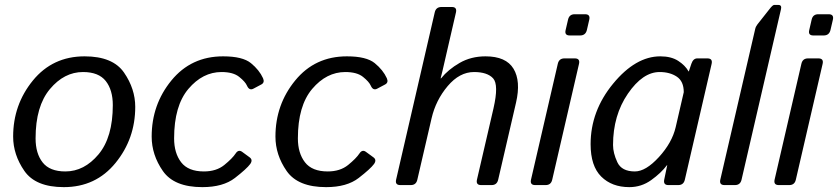

<svg xmlns="http://www.w3.org/2000/svg" viewBox="-20 -749 3391 777"><path d="M33.2 -196.3Q33.2 -325.2 113 -423.1Q192.9 -521 322.3 -521Q436.5 -521 481.9 -455.3Q527.3 -389.6 527.3 -316.4Q527.3 -187.5 447.5 -89.6Q367.7 8.3 238.3 8.3Q124 8.3 78.6 -57.4Q33.2 -123 33.2 -196.3ZM124 -189Q124 -127.9 152.6 -91.6Q181.2 -55.2 244.6 -55.2Q320.8 -55.2 378.7 -124.3Q436.5 -193.4 436.5 -323.7Q436.5 -384.8 408 -421.1Q379.4 -457.5 315.9 -457.5Q239.7 -457.5 181.9 -388.4Q124 -319.3 124 -189Z M593.8 -196.3Q593.8 -325.7 673.6 -423.3Q753.4 -521 882.8 -521Q961.9 -521 995.6 -493.4Q1029.3 -465.8 1044.4 -432.6Q1052.2 -415 1037.6 -407.2L1005.4 -390.1Q988.8 -381.3 979.5 -402.3Q972.7 -418 948.2 -437.7Q923.8 -457.5 876.5 -457.5Q800.3 -457.5 742.4 -389.2Q684.6 -320.8 684.6 -189Q684.6 -129.4 713.1 -92.3Q741.7 -55.2 805.2 -55.2Q855.5 -55.2 887.7 -81.3Q919.9 -107.4 933.6 -127.9Q944.8 -145 959.5 -134.8L990.2 -112.3Q1004.4 -102.1 992.7 -85.4Q978.5 -65.9 930.7 -28.8Q882.8 8.3 798.8 8.3Q684.6 8.3 639.2 -56.9Q593.8 -122.1 593.8 -196.3Z M1094.7 -196.3Q1094.7 -325.7 1174.6 -423.3Q1254.4 -521 1383.8 -521Q1462.9 -521 1496.6 -493.4Q1530.3 -465.8 1545.4 -432.6Q1553.2 -415 1538.6 -407.2L1506.3 -390.1Q1489.7 -381.3 1480.5 -402.3Q1473.6 -418 1449.2 -437.7Q1424.8 -457.5 1377.4 -457.5Q1301.3 -457.5 1243.4 -389.2Q1185.5 -320.8 1185.5 -189Q1185.5 -129.4 1214.1 -92.3Q1242.7 -55.2 1306.2 -55.2Q1356.4 -55.2 1388.7 -81.3Q1420.9 -107.4 1434.6 -127.9Q1445.8 -145 1460.4 -134.8L1491.2 -112.3Q1505.4 -102.1 1493.7 -85.4Q1479.5 -65.9 1431.6 -28.8Q1383.8 8.3 1299.8 8.3Q1185.5 8.3 1140.1 -56.9Q1094.7 -122.1 1094.7 -196.3Z M1600.1 0Q1578.1 0 1583 -22L1739.3 -698.7Q1744.1 -720.7 1766.6 -720.7H1808.6Q1830.1 -720.7 1825.2 -698.7L1770.5 -461.4Q1767.6 -447.8 1763.2 -432.1H1765.1Q1793.9 -467.8 1840.1 -494.4Q1886.2 -521 1944.8 -521Q2027.8 -521 2058.1 -470.9Q2088.4 -420.9 2068.4 -334L1996.1 -22Q1991.2 0 1969.2 0H1927.2Q1905.3 0 1910.2 -22L1977.1 -310.5Q1999 -406.2 1975.6 -431.9Q1952.1 -457.5 1898.4 -457.5Q1839.8 -457.5 1791.7 -400.6Q1743.7 -343.8 1726.6 -270.5L1668.9 -22Q1664.1 0 1642.1 0Z M2146 0Q2124 0 2128.9 -22L2237.3 -490.7Q2242.2 -512.7 2264.2 -512.7H2306.2Q2328.1 -512.7 2323.2 -490.7L2214.8 -22Q2210 0 2188 0ZM2285.6 -605.5Q2263.7 -605.5 2269 -627.4L2278.8 -669.4Q2283.7 -691.4 2305.7 -691.4H2347.7Q2369.6 -691.4 2364.7 -669.4L2355 -627.4Q2349.6 -605.5 2327.6 -605.5Z M2370.1 -165.5Q2370.1 -299.8 2461.2 -410.4Q2552.2 -521 2652.3 -521Q2696.3 -521 2724.6 -502.7Q2752.9 -484.4 2766.6 -460H2767.6L2777.8 -490.7Q2785.2 -512.7 2801.8 -512.7H2842.8Q2864.7 -512.7 2859.9 -490.7L2751.5 -22Q2746.6 0 2724.6 0H2685.1Q2663.6 0 2668 -22L2680.2 -80.6H2679.2Q2655.3 -48.8 2615.5 -20.3Q2575.7 8.3 2526.9 8.3Q2456.1 8.3 2413.1 -34.4Q2370.1 -77.1 2370.1 -165.5ZM2460.9 -162.1Q2460.9 -129.9 2478.3 -92.5Q2495.6 -55.2 2549.3 -55.2Q2593.3 -55.2 2646.5 -113.3Q2699.7 -171.4 2714.4 -234.4L2747.1 -376Q2747.1 -419.9 2719 -438.7Q2690.9 -457.5 2649.4 -457.5Q2581.1 -457.5 2521 -369.9Q2460.9 -282.2 2460.9 -162.1Z M2912.1 0Q2890.1 0 2895 -22L3036.1 -631.3Q3038.1 -641.1 3044.9 -649.9L3093.8 -711.9Q3106.9 -729 3112.8 -729H3129.9Q3144.5 -729 3140.6 -711.9L2981 -22Q2976.1 0 2954.1 0Z M3131.8 0Q3109.9 0 3114.7 -22L3223.1 -490.7Q3228 -512.7 3250 -512.7H3292Q3314 -512.7 3309.1 -490.7L3200.7 -22Q3195.8 0 3173.8 0ZM3271.5 -605.5Q3249.5 -605.5 3254.9 -627.4L3264.6 -669.4Q3269.5 -691.4 3291.5 -691.4H3333.5Q3355.5 -691.4 3350.6 -669.4L3340.8 -627.4Q3335.4 -605.5 3313.5 -605.5Z"/></svg>

Font: Istok Web
Style: BoldItalic
Weight: 700
Italic angle: -13°
Designer: Andrey V. Panov
Foundry: Andrey V. Panov
Version: Version 1.0.2g